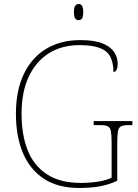

<svg xmlns="http://www.w3.org/2000/svg" viewBox="-20 -923 684 953"><path d="M373 10Q267 10 197.5 -36Q128 -82 93.5 -164.5Q59 -247 59 -358Q59 -473 98 -555Q137 -637 209 -680.5Q281 -724 379 -724Q449 -724 489 -707.5Q529 -691 546.5 -664.5Q564 -638 564 -608Q564 -566 543 -566Q543 -610 528.5 -639.5Q514 -669 477.5 -684Q441 -699 375 -699Q287 -699 222.5 -658.5Q158 -618 122.5 -542Q87 -466 87 -358Q87 -254 117.5 -177Q148 -100 213.5 -57.5Q279 -15 383 -15Q425 -15 466.5 -21.5Q508 -28 534 -41V-214Q534 -253 530.5 -271.5Q527 -290 515 -296Q503 -302 478 -302H445V-322H637V-302H618Q593 -302 581 -296Q569 -290 565.5 -271.5Q562 -253 562 -214V-26Q522 -7 477.5 1.5Q433 10 373 10ZM370 -823Q360 -823 353.5 -831Q347 -839 347 -863Q347 -886 353.5 -894.5Q360 -903 370 -903Q381 -903 387 -894.5Q393 -886 393 -863Q393 -839 387 -831Q381 -823 370 -823Z"/></svg>

Font: Noto Serif Tamil Thin
Style: Italic
Weight: 100
Italic angle: -12°
Designer: Indian Type Foundry, Tom Grace, and the Monotype Design Team
Foundry: Monotype Imaging Inc.
Version: Version 2.003; ttfautohint (v1.8.4.7-5d5b)